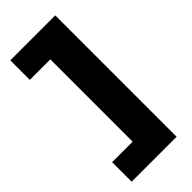

<svg xmlns="http://www.w3.org/2000/svg" viewBox="-270 -801 960 960"><g transform="rotate(-45 210.0 -321.0)"><path d="M33 -750H351V108H33V-30H263L178 55V-696L263 -612H33Z"/></g></svg>

Font: Unbounded SemiBold
Style: Regular
Weight: 600
Designer: Luke Prowse, Jean-Baptiste Morizot, Fátima Lázaro, Florian Runge
Foundry: NaN
Version: Version 1.700